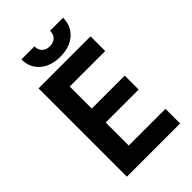

<svg xmlns="http://www.w3.org/2000/svg" viewBox="-259 -980 1076 1076"><g transform="rotate(-45 279.5 -441.5)"><path d="M128.9 -882.8H231.9Q231.9 -855 248.8 -838.4Q265.6 -821.8 293.9 -821.8Q323.2 -821.8 339.6 -838.1Q356 -854.5 356 -882.8H459Q459 -817.9 414.1 -778.3Q369.1 -738.8 293.9 -738.8Q219.2 -738.8 174.1 -778.3Q128.9 -817.9 128.9 -882.8ZM82 0V-700.2H494.1V-584H212.9V-409.2H474.1V-298.8H212.9V-116.2H503.9V0Z"/></g></svg>

Font: Fixel Text SemiBold
Style: Regular
Weight: 600
Width: 4
Designer: AlfaBravo + MacPaw
Foundry: Kyrylo Tkachov, Marchela Mozhyna, Serhii Makarenko, Maria Weinstein, Zakhar Kryvoshyya
Version: Version 1.211